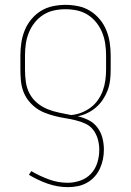

<svg xmlns="http://www.w3.org/2000/svg" viewBox="-20 -548 540 791"><path d="M260 223Q217 223 176 208.5Q135 194 99 172L109 157Q143 177 181 191Q219 205 259 205Q285 205 311 196Q337 187 355 167.5Q373 148 381 122Q389 96 389 69Q389 47 383 25.5Q377 4 364 -13Q351 -30 331 -39Q311 -48 289.5 -53Q268 -58 246.5 -61.5Q225 -65 204 -70.5Q183 -76 163 -84Q143 -92 125.5 -105.5Q108 -119 95 -136.5Q82 -154 75 -174.5Q68 -195 66 -217Q64 -239 64 -261V-320Q64 -346 68 -372.5Q72 -399 82 -423.5Q92 -448 109 -468.5Q126 -489 148.5 -503Q171 -517 197.5 -522.5Q224 -528 250 -528Q276 -528 302.5 -522.5Q329 -517 351.5 -503Q374 -489 391 -468.5Q408 -448 418 -423.5Q428 -399 432 -372.5Q436 -346 436 -320V-261Q436 -239 433.5 -217.5Q431 -196 423.5 -176Q416 -156 404 -138Q392 -120 376 -106Q360 -92 340.5 -82.5Q321 -73 300 -69Q323 -64 345 -53Q367 -42 381.5 -22.5Q396 -3 402 20.5Q408 44 408 68Q408 89 404 108.5Q400 128 391.5 146.5Q383 165 369.5 180Q356 195 338 205Q320 215 300 219Q280 223 260 223ZM273 -74Q295 -76 315.5 -84Q336 -92 353.5 -105Q371 -118 383.5 -136Q396 -154 403.5 -174.5Q411 -195 414 -217Q417 -239 417 -261V-320Q417 -344 413.5 -368Q410 -392 401 -414Q392 -436 377 -455Q362 -474 341.5 -487Q321 -500 297.5 -505Q274 -510 250 -510Q226 -510 202.5 -505Q179 -500 158.5 -487Q138 -474 123 -455Q108 -436 99 -414Q90 -392 86.5 -368Q83 -344 83 -320V-261Q83 -235 86.5 -210Q90 -185 101.5 -163Q113 -141 132.5 -124.5Q152 -108 175.5 -98.5Q199 -89 223.5 -84Q248 -79 273 -74Z"/></svg>

Font: Iosevka SS04 Thin
Style: Regular
Weight: 100
Monospace: yes
Designer: Belleve Invis
Foundry: Belleve Invis
Version: Version 19.0.0; ttfautohint (v1.8.4)